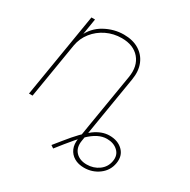

<svg xmlns="http://www.w3.org/2000/svg" viewBox="-164 -691 1035 1046"><g transform="rotate(30 353.0 -168.5)"><path d="M496.6 200.2Q460.4 200.2 434.6 185.1Q408.7 169.9 396.7 142.6Q384.8 115.2 391.1 78.1L408.7 -29.3H431.2L413.6 78.1Q405.8 124 430.7 150.9Q455.6 177.7 500.5 177.7Q543.5 177.7 576.2 153.8Q608.9 129.9 615.7 89.8Q622.6 49.8 596.4 25.4Q570.3 1 527.8 1Q500 1 472.2 14.9Q444.3 28.8 412.4 60.1Q380.4 91.3 338.9 143.6L299.3 193.4L281.7 181.6L322.8 130.9Q389.6 47.4 436.8 12.9Q483.9 -21.5 531.2 -21.5Q584 -21.5 615.2 9.3Q646.5 40 638.2 89.8Q629.9 139.6 589.4 169.9Q548.8 200.2 496.6 200.2ZM115.7 -348.6 58.1 0H35.6L123 -529.3H145.5L126.5 -412.1H120.6Q148.4 -474.6 205.3 -505.9Q262.2 -537.1 323.7 -537.1Q380.4 -537.1 419.4 -513.2Q458.5 -489.3 475.8 -447Q493.2 -404.8 483.9 -348.6L426.3 0H403.8L461.9 -350.1Q474.1 -424.3 435.8 -469.5Q397.5 -514.6 323.7 -514.6Q272.5 -514.6 228 -493.2Q183.6 -471.7 153.8 -434.1Q124 -396.5 115.7 -348.6Z"/></g></svg>

Font: Inter 24pt Thin
Style: Italic
Weight: 250
Italic angle: -9.3988°
Version: Version 4.001;git-66647c0bb